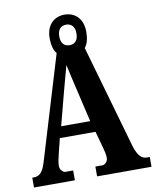

<svg xmlns="http://www.w3.org/2000/svg" viewBox="-95 -950 829 1022"><g transform="rotate(-10 320.0 -439.0)"><path d="M5 0H226V-53H183C174 -53 155 -67 155 -90C155 -109 162 -138 166 -154L186 -235H379L405 -140C409 -127 414 -105 414 -88C414 -64 393 -53 385 -53H346V0H640V-53H623C600 -53 577 -69 560 -125L400 -684C415 -703 423 -730 423 -769C423 -840 380 -878 324 -878C269 -878 225 -840 225 -769C225 -729 233 -701 248 -684L79 -125C62 -66 41 -53 12 -53H5ZM324 -713C295 -713 277 -730 277 -769C277 -809 298 -824 324 -824C348 -824 370 -809 370 -769C370 -728 349 -713 324 -713ZM204 -296 249 -468C259 -509 279 -576 288 -612C297 -571 311 -508 322 -463L361 -296Z"/></g></svg>

Font: Noto Serif Devanagari ExtraCondensed ExtraBold
Style: Regular
Weight: 800
Width: 2
Designer: Universal Thirst, Indian Type Foundry and the Monotype Design Team
Foundry: Monotype Imaging Inc.
Version: Version 2.004